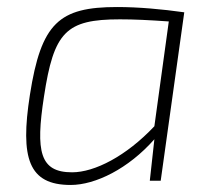

<svg xmlns="http://www.w3.org/2000/svg" viewBox="-20 -514 606 546"><path d="M313 -494C148 -494 97 -449 65 -244C37 -64 61 12 181 12C251 12 345 -34 419 -118L406 0H437L504 -479C440 -488 374 -494 313 -494ZM419 -155C339 -70 249 -24 185 -24C93 -24 81 -83 105 -239C133 -423 167 -459 321 -459C362 -459 403 -457 460 -453Z"/></svg>

Font: Exo 2 Extra Light
Style: Italic
Weight: 250
Italic angle: -8°
Designer: Natanael Gama
Version: Version 1.001;PS 001.001;hotconv 1.0.88;makeotf.lib2.5.64775